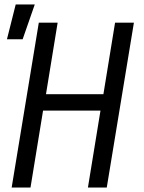

<svg xmlns="http://www.w3.org/2000/svg" viewBox="-20 -836 640 856"><path d="M32 0 153 -735H237L185 -416H441L493 -735H577L456 0H372L428 -343H172L116 0ZM11 -661 50 -816H135L81 -661Z"/></svg>

Font: Iosevka Aile Oblique
Style: Regular
Weight: 400
Italic angle: -9°
Designer: Belleve Invis
Foundry: Belleve Invis
Version: Version 31.1.0; ttfautohint (v1.8.4)